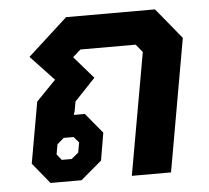

<svg xmlns="http://www.w3.org/2000/svg" viewBox="-45 -606 713 654"><g transform="rotate(-5 311.5 -279.0)"><path d="M44 -71 81 -280 148 -349 68 -434 204 -558H508L594 -453L514 0H380L454 -417L432 -444H243L216 -420L282 -344L211 -269L205 -236L201 -224H239L296 -155L280 -61L208 0H102ZM181 -75 205 -95 211 -129 194 -149H160L137 -129L131 -95L147 -75Z"/></g></svg>

Font: Chakra Petch
Style: Bold Italic
Weight: 700
Italic angle: -10°
Designer: Katatrad Aksorn Co.,Ltd.
Foundry: Cadson Demak Co.,Ltd.
Version: Version 1.000; ttfautohint (v1.6)